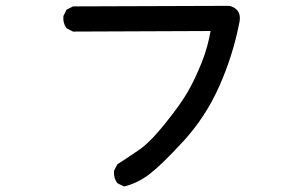

<svg xmlns="http://www.w3.org/2000/svg" viewBox="-20 -660 1040 670"><path d="M410.6 -10.3 391.1 -20 389.6 -21 388.7 -22Q376 -39.1 377.9 -63V-64L378.4 -64.9L388.2 -84.5L389.2 -85.9L390.1 -86.9Q429.2 -112.3 466.3 -137.7Q473.6 -142.6 481.4 -149.2Q489.3 -155.8 498 -164.1Q506.8 -172.4 516.4 -182.6Q525.9 -192.9 535.9 -204.6Q545.9 -216.3 557.1 -230Q611.3 -297.4 636.5 -341.8Q661.6 -386.2 684.1 -442.4Q705.1 -495.1 714.8 -551.8L236.3 -549.8H234.9L233.9 -550.3L214.4 -560.1L212.9 -561L211.9 -562Q199.2 -579.1 201.2 -603V-604L201.7 -605L211.4 -624.5L212.4 -626.5L214.4 -627.4L233.9 -637.2L234.9 -637.7H236.3L779.3 -639.6H779.8H780.8Q795.9 -635.7 804.9 -627.2Q814 -618.7 816.2 -606.2Q818.4 -593.8 814.5 -577.6Q792.5 -465.8 745.1 -358.9Q697.3 -251.5 620.1 -167.5Q581.5 -125.5 551.8 -96.7Q522 -67.9 501 -51.8Q458.5 -20 414.6 -9.8L412.1 -9.3Z"/></svg>

Font: NaikaiFont
Style: SemiBold
Weight: 600
Version: Version 1.89